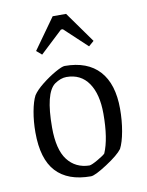

<svg xmlns="http://www.w3.org/2000/svg" viewBox="-78 -724 605 790"><g transform="rotate(-10 224.0 -329.0)"><path d="M44 -208Q44 -254 51.5 -295Q59 -336 71 -359Q84 -379 113 -402Q142 -425 170.5 -441Q199 -457 210 -457Q305 -457 354.5 -402.5Q404 -348 404 -244Q404 -195 396 -150.5Q388 -106 375 -81Q358 -58 306.5 -24.5Q255 9 238 9Q142 9 93 -44Q44 -97 44 -208ZM308 -74Q333 -132 333 -236Q333 -318 301 -364.5Q269 -411 209 -411Q185 -411 159 -393Q115 -360 115 -216Q115 -124 148.5 -80.5Q182 -37 240 -36Q250 -37 276 -52Q302 -67 308 -74ZM105 -538 197 -667H253L345 -538L323 -519L229 -607H221L127 -519Z"/></g></svg>

Font: Grenze Light
Style: Regular
Weight: 300
Designer: Renata Polastri
Foundry: Omnibus-Type
Version: Version 1.002; ttfautohint (v1.8)